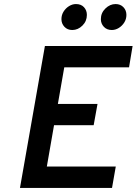

<svg xmlns="http://www.w3.org/2000/svg" viewBox="-20 -927 674 947"><path d="M78.5 0 201.5 -700H634L616.5 -595H297L265.5 -414.5H461L442 -309.5H246.5L211 -105.5H551L532.5 0ZM531.5 -779Q507 -779 492.2 -794.8Q477.5 -810.5 477.5 -832.5Q477.5 -863.5 500 -885.2Q522.5 -907 550 -907Q574 -907 588.8 -891.5Q603.5 -876 603.5 -853.5Q603.5 -833 593 -816.2Q582.5 -799.5 566 -789.2Q549.5 -779 531.5 -779ZM336.5 -779Q312.5 -779 297.8 -794.8Q283 -810.5 283 -832.5Q283 -853 293.5 -869.8Q304 -886.5 320.5 -896.8Q337 -907 354.5 -907Q380 -907 394.2 -891.5Q408.5 -876 408.5 -853.5Q408.5 -822.5 386.5 -800.8Q364.5 -779 336.5 -779Z"/></svg>

Font: Overpass SemiBold
Style: Italic
Weight: 600
Italic angle: -10°
Designer: Delve Withrington, Dave Bailey, Thomas Jockin
Foundry: Delve Fonts LLC
Version: Version 4.000